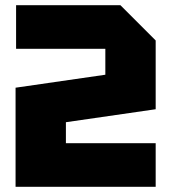

<svg xmlns="http://www.w3.org/2000/svg" viewBox="-20 -720 660 740"><path d="M580 -168V0H40V-382L386 -432V-532H42V-700H444L580 -564V-299L234 -249V-168Z"/></svg>

Font: Tektur ExtraBold
Style: Regular
Weight: 800
Designer: Adam Jagosz
Foundry: Adam Jagosz
Version: Version 1.005;gftools[0.9.30]